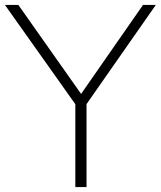

<svg xmlns="http://www.w3.org/2000/svg" viewBox="-30 -760 653 780"><path d="M276 0V-355.5L287.5 -320.5L-10 -740H44.5L310 -363.5H289L551 -740H603L310 -320.5L321.5 -355.5V0Z"/></svg>

Font: Encode Sans SemiExpanded ExtraLight
Style: Regular
Weight: 250
Width: 6
Designer: Multiple Designers
Foundry: Impallari Type
Version: Version 3.002